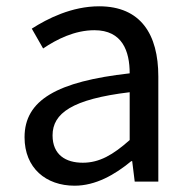

<svg xmlns="http://www.w3.org/2000/svg" viewBox="-20 -577 604 610"><path d="M217 13C284 13 345 -22 397 -65H400L408 0H483V-334C483 -468 427 -557 295 -557C208 -557 131 -518 81 -486L117 -423C160 -452 217 -481 280 -481C369 -481 392 -414 392 -344C161 -318 58 -259 58 -141C58 -43 126 13 217 13ZM243 -60C189 -60 147 -85 147 -147C147 -217 209 -262 392 -284V-132C339 -85 296 -60 243 -60Z"/></svg>

Font: Noto Sans CJK TC Regular
Style: Regular
Weight: 400
Designer: Ryoko NISHIZUKA (kana & ideographs); Paul D. Hunt (Latin, Greek & Cyrillic); Wenlong ZHANG (bopomofo); Sandoll Communica
Foundry: Adobe Systems Incorporated
Version: Version 1.001;PS 1.001;hotconv 1.0.78;makeotf.lib2.5.61930